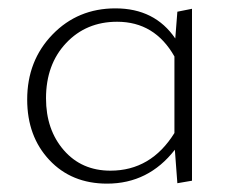

<svg xmlns="http://www.w3.org/2000/svg" viewBox="-20 -435 565 459"><path d="M404 -407 439 -414V-3L404 3L398 -77Q335 4 236 4Q151 4 98 -52.5Q45 -109 45 -197Q45 -290 105.5 -352.5Q166 -415 256 -415Q350 -415 399 -343ZM244 -27Q341 -27 397 -117V-300Q350 -383 260 -383Q186 -383 138 -332Q90 -281 90 -200Q90 -125 132.5 -76Q175 -27 244 -27Z"/></svg>

Font: EauTestInfant Light
Style: Regular
Weight: 300
Designer: Christian Thalmann (Catharsis Fonts)
Version: Version 0.001;PS 000.001;hotconv 1.0.88;makeotf.lib2.5.64775